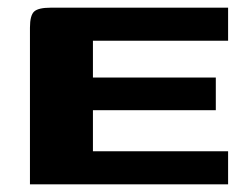

<svg xmlns="http://www.w3.org/2000/svg" viewBox="-20 -480 645 500"><path d="M58 0V-408Q58 -440 69 -450Q80 -460 112 -460H574V-374H222V-278H542V-193H222V-86H574V0Z"/></svg>

Font: r_Genos
Style: Bold
Weight: 700
Designer: Robert E. Leuschke
Foundry: Robert E. Leuschke
Version: Version 2.000;June 29, 2024;FontCreator 14.0.0.2814 32-bit